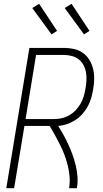

<svg xmlns="http://www.w3.org/2000/svg" viewBox="-20 -986 540 1006"><path d="M13 0 134 -735H316Q343 -735 369 -729Q395 -723 415.5 -708Q436 -693 449 -671Q462 -649 468 -624Q474 -599 473.5 -571.5Q473 -544 468 -517Q464 -494 457.5 -471.5Q451 -449 439.5 -428Q428 -407 411.5 -388.5Q395 -370 374 -356.5Q353 -343 330.5 -335.5Q308 -328 285 -326Q300 -302 313.5 -277.5Q327 -253 339 -227Q351 -201 360.5 -174Q370 -147 377 -118.5Q384 -90 386 -60Q388 -30 383 0H342Q347 -31 344.5 -61Q342 -91 335 -119Q328 -147 318 -174Q308 -201 295 -226.5Q282 -252 268.5 -277Q255 -302 240 -326H108L54 0ZM114 -362H262Q282 -362 302.5 -366.5Q323 -371 342.5 -382Q362 -393 377 -409Q392 -425 402.5 -443.5Q413 -462 419 -482.5Q425 -503 428 -523Q432 -544 433 -565.5Q434 -587 430.5 -607Q427 -627 417.5 -645Q408 -663 392.5 -675Q377 -687 357 -692.5Q337 -698 316 -698H169ZM420 -806 319 -944 355 -966 449 -824ZM250 -806 149 -944 185 -966 279 -824Z"/></svg>

Font: Iosevka Curly Extralight
Style: Italic
Weight: 200
Italic angle: -9°
Monospace: yes
Designer: Belleve Invis
Foundry: Belleve Invis
Version: Version 22.1.2; ttfautohint (v1.8.4)